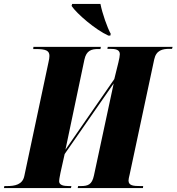

<svg xmlns="http://www.w3.org/2000/svg" viewBox="-54 -951 893 971"><path d="M494 -771H504L506 -780C489 -810 463 -884 454 -931H311L308 -921C335 -881 428 -801 494 -771ZM-34 0H305L307 -10H295C268 -10 245 -14 245 -35C245 -41 247 -53 252 -78L273 -172L521 -529L421 -63C411 -17 391 -10 354 -10H341L339 0H669L670 -10H657C621 -10 596 -12 596 -38C596 -45 598 -53 602 -70L726 -651C736 -697 768 -704 803 -704H816L819 -714H491L489 -704H503C530 -704 552 -700 552 -677C552 -670 549 -651 545 -636L524 -551L277 -194L373 -650C383 -696 409 -703 442 -703H454L456 -714H115L114 -703H127C180 -703 196 -694 196 -668C196 -659 194 -648 191 -635L69 -61C60 -17 21 -10 -19 -10H-32Z"/></svg>

Font: Noto Serif Display Condensed Black
Style: Italic
Weight: 900
Width: 3
Italic angle: -12°
Designer: Monotype Design Team
Foundry: Monotype Imaging Inc.
Version: Version 2.009